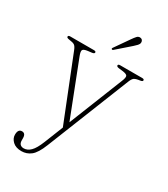

<svg xmlns="http://www.w3.org/2000/svg" viewBox="-218 -756 959 1098"><g transform="rotate(30 261.5 -206.5)"><path d="M198.5 132.5 247.5 9.5 82.5 -405Q74 -427 64.2 -434Q54.5 -441 26.5 -444.5Q10.5 -446.5 10.5 -454.5Q10.5 -463 23.5 -463H180Q193.5 -463 193.5 -455Q193.5 -446.5 178 -444.5L152.5 -441.5Q125 -438 120.5 -428.2Q116 -418.5 126.5 -391.5L265 -35.5L407 -391.5Q418 -418.5 413.5 -428.2Q409 -438 381 -441.5L355.5 -444.5Q340 -446.5 340 -455Q340 -463 353.5 -463H499Q512 -463 512 -454.5Q512 -446.5 496 -444.5Q468.5 -441 458.5 -433.8Q448.5 -426.5 440 -405L222.5 140Q198 202 170.8 223.5Q143.5 245 109 245Q71.5 245 51 225.5Q30.5 206 30.5 181.5Q30.5 144.5 56.5 144.5Q80.5 144.5 80.5 176.5V189Q80.5 208.5 89.5 216.5Q98.5 224.5 112.5 224.5Q136.5 224.5 157.2 204.2Q178 184 198.5 132.5ZM331.5 -621.5Q343.5 -639 352.8 -649Q362 -659 374 -657.5Q384 -656.5 388.8 -649.5Q393.5 -642.5 392.5 -634Q391.5 -624.5 383.2 -615.5Q375 -606.5 363.5 -596.5L275.5 -519.5Q270 -515 266 -518.5Q261.5 -521.5 267 -529Z"/></g></svg>

Font: Fraunces 9pt S000 Thin
Style: Regular
Weight: 100
Version: Version 1.000; ttfautohint (v1.8.3)